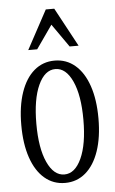

<svg xmlns="http://www.w3.org/2000/svg" viewBox="-53 -758 488 813"><g transform="rotate(-5 191.0 -351.5)"><path d="M191 18Q141 18 104 -13.5Q67 -45 47 -103.5Q27 -162 27 -242Q27 -322 47 -380.5Q67 -439 104 -470.5Q141 -502 191 -502Q241 -502 278 -470.5Q315 -439 335 -380.5Q355 -322 355 -242Q355 -162 335 -103.5Q315 -45 278 -13.5Q241 18 191 18ZM191 -18Q236 -18 263.5 -78Q291 -138 291 -242Q291 -346 263.5 -406Q236 -466 191 -466Q146 -466 118.5 -406Q91 -346 91 -242Q91 -138 118.5 -78Q146 -18 191 -18ZM84 -556 173 -721H209L298 -556H260L176 -676H206L122 -556Z"/></g></svg>

Font: Margherita Variable
Style: Regular
Weight: 400
Designer: James Puckett
Foundry: Dunwich Type Founders
Version: Version 1.008